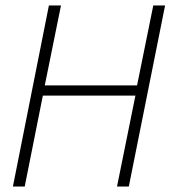

<svg xmlns="http://www.w3.org/2000/svg" viewBox="-20 -679 640 699"><path d="M27 0 158 -659H202L143 -368H479L538 -659H581L449 0H406L473 -331H136L70 0Z"/></svg>

Font: Source Code Pro ExtraLight Light
Style: Italic
Weight: 300
Italic angle: -11°
Monospace: yes
Version: Version 1.016;hotconv 1.0.116;makeotfexe 2.5.65601